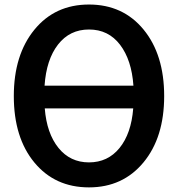

<svg xmlns="http://www.w3.org/2000/svg" viewBox="-20 -810 785 848"><path d="M41 -385.7Q41 -567.4 131.8 -678.7Q222.7 -790 373 -790Q523.4 -790 614.3 -679.2Q705.1 -568.4 705.1 -385.7Q705.1 -203.1 613.8 -92.8Q522.5 17.6 373 17.6Q222.7 17.6 131.8 -92.3Q41 -202.1 41 -385.7ZM568.4 -331.1H177.7Q186.5 -220.7 238.3 -156.7Q290 -92.8 373 -92.8Q456.1 -92.8 507.8 -156.2Q559.6 -219.7 568.4 -331.1ZM176.8 -431.6H569.3Q561.5 -544.9 510.3 -612.3Q459 -679.7 373 -679.7Q288.1 -679.7 236.3 -613.3Q184.6 -546.9 176.8 -431.6Z"/></svg>

Font: Gothic A1
Style: Bold
Weight: 700
Version: Version 2.50